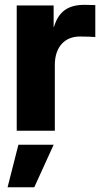

<svg xmlns="http://www.w3.org/2000/svg" viewBox="-20 -538 424 790"><path d="M48.8 0H205.6V-271C205.6 -346.2 248 -387.7 307.6 -387.7C332 -387.7 360.8 -386.7 372.1 -385.7V-517.1C359.4 -517.6 345.2 -518.1 327.6 -518.1C259.3 -518.1 220.7 -490.2 201.7 -426.3H200.7V-515.6H48.8ZM11.2 232.4H121.1L200.7 57.6H55.7Z"/></svg>

Font: Raveo Display
Style: Bold
Weight: 700
Designer: Jakub Foglar, Rasmus Andersson (Inter)
Foundry: Jakubfoglar.com
Version: Version 1.100;Glyphs 3.2.3 (3260)